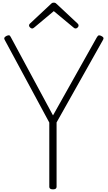

<svg xmlns="http://www.w3.org/2000/svg" viewBox="-20 -1415 813 1449"><path d="M380 14Q352 14 352 -5V-490L15 -1115Q10 -1124 13 -1130.5Q16 -1137 29 -1144Q42 -1150 49 -1148.5Q56 -1147 62 -1134L380 -544L710 -1132Q718 -1146 725 -1148Q732 -1150 744 -1144Q758 -1137 760.5 -1130.5Q763 -1124 758 -1115L407 -491V-5Q407 14 380 14ZM222 -1200Q215 -1200 207 -1207.5Q199 -1215 199 -1223Q199 -1226 200.5 -1229.5Q202 -1233 205 -1236L361 -1382Q366 -1388 371.5 -1391.5Q377 -1395 386 -1395Q395 -1395 400 -1391.5Q405 -1388 411 -1382L568 -1235Q571 -1232 572 -1228.5Q573 -1225 573 -1222Q573 -1214 565.5 -1207Q558 -1200 551 -1200Q546 -1200 542 -1202Q538 -1204 534 -1208L386 -1331L239 -1208Q234 -1204 230.5 -1202Q227 -1200 222 -1200Z"/></svg>

Font: Playwrite CL ExtraLight
Style: Regular
Weight: 200
Designer: Veronika Burian, José Scaglione
Foundry: TypeTogether
Version: Version 1.002